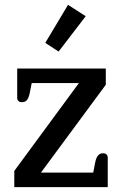

<svg xmlns="http://www.w3.org/2000/svg" viewBox="-20 -773 503 793"><path d="M167 -596 261 -753 334 -706 222 -560ZM39 -67 306 -430H111L102 -385Q98 -368 91 -359.5Q84 -351 70 -351Q61 -351 56 -356Q51 -361 51 -369V-490H417V-423L149 -60H365L374 -106Q378 -123 385.5 -131.5Q393 -140 406 -140Q415 -140 420 -135Q425 -130 425 -122V0H39Z"/></svg>

Font: Maitree Medium
Style: Regular
Weight: 500
Designer: CadsonDemak Team
Foundry: CadsonDemak
Version: Version 1.000